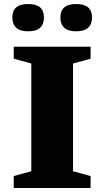

<svg xmlns="http://www.w3.org/2000/svg" viewBox="-20 -937 520 957"><path d="M431.5 -59.5V0H48.5V-59.5L136 -83.5V-620.5L48.5 -644.5V-704H431.5V-644.5L344 -620.5V-83.5ZM120.5 -781Q80 -781 60.8 -798.8Q41.5 -816.5 41.5 -850Q41.5 -883.5 60.8 -900.2Q80 -917 120.5 -917Q161 -917 180 -900.2Q199 -883.5 199 -850Q199 -816.5 180 -798.8Q161 -781 120.5 -781ZM360 -781Q319.5 -781 300.2 -798.8Q281 -816.5 281 -850Q281 -883.5 300.2 -900.2Q319.5 -917 360 -917Q400 -917 419.2 -900.2Q438.5 -883.5 438.5 -850Q438.5 -816.5 419.2 -798.8Q400 -781 360 -781Z"/></svg>

Font: Newsreader 7pt
Style: Bold
Weight: 700
Designer: Hugues Gentile
Foundry: Production Type
Version: Version 1.003